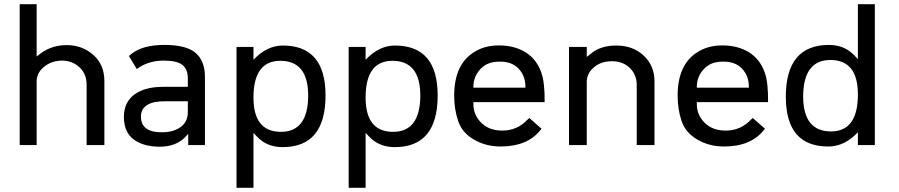

<svg xmlns="http://www.w3.org/2000/svg" viewBox="-20 -686 4250 908"><path d="M73.2 -666H153.3V-418.9L169.9 -431.6Q223.6 -472.7 295.9 -472.7Q369.1 -472.7 421.9 -425.8Q473.6 -379.9 473.6 -302.7V0H389.6V-286.1Q389.6 -335.9 356.4 -367.2Q323.2 -398.4 275.4 -399.4Q227.5 -399.4 193.4 -374Q156.2 -346.7 153.3 -305.7V0H73.2Z M765.6 -207Q706.1 -208 677.7 -190.4Q646.5 -171.9 646.5 -134.8Q646.5 -59.6 747.1 -60.5Q799.8 -60.5 834 -85Q868.2 -109.4 868.2 -155.3V-207ZM597.7 -427.7Q650.4 -473.6 757.8 -473.6Q860.4 -473.6 904.8 -436Q949.2 -398.4 949.2 -322.3V0H870.1V-52.7L853.5 -35.2Q808.6 8.8 731.4 7.8Q656.2 6.8 611.3 -27.3Q566.4 -61.5 565.9 -131.3Q565.4 -201.2 614.7 -238.3Q664.1 -275.4 752 -275.4H868.2V-316.4Q868.2 -358.4 842.8 -378.9Q817.4 -399.4 753.9 -399.4Q688.5 -399.4 637.7 -367.2L627 -359.4Q616.2 -377.9 589.8 -420.9Z M1305.7 -398.4Q1178.7 -398.4 1178.7 -224.6Q1178.7 -64.5 1305.7 -62.5Q1436.5 -60.5 1437.5 -233.4Q1437.5 -398.4 1305.7 -398.4ZM1178.7 -57.6V202.1H1098.6V-463.9H1178.7V-403.3Q1242.2 -470.7 1317.4 -470.7Q1519.5 -470.7 1519.5 -234.4Q1519.5 9.8 1316.4 9.8Q1242.2 9.8 1195.3 -40Z M1835.9 -398.4Q1709 -398.4 1709 -224.6Q1709 -64.5 1835.9 -62.5Q1966.8 -60.5 1967.8 -233.4Q1967.8 -398.4 1835.9 -398.4ZM1709 -57.6V202.1H1628.9V-463.9H1709V-403.3Q1772.5 -470.7 1847.7 -470.7Q2049.8 -470.7 2049.8 -234.4Q2049.8 9.8 1846.7 9.8Q1772.5 9.8 1725.6 -40Z M2218.8 -271.5H2464.8V-275.4Q2464.8 -328.1 2431.6 -362.3Q2399.4 -395.5 2341.8 -394.5Q2285.2 -394.5 2253.9 -361.3Q2218.8 -325.2 2218.8 -275.4ZM2218.8 -203.1V-193.4Q2218.8 -142.6 2255.9 -105.5Q2293 -68.4 2355.5 -68.4Q2425.8 -68.4 2474.6 -120.1L2483.4 -127.9Q2526.4 -89.8 2541 -77.1L2536.1 -71.3Q2474.6 6.8 2347.7 6.8Q2276.4 6.8 2220.7 -26.4Q2165 -58.6 2146.5 -114.3Q2127.9 -169.9 2127.9 -233.4Q2127.9 -378.9 2218.8 -437.5Q2269.5 -471.7 2341.8 -471.2Q2414.1 -470.7 2465.8 -438.5Q2517.6 -406.2 2540 -342.8Q2556.6 -296.9 2555.7 -203.1Z M2670.9 -463.9H2754.9V-417L2771.5 -429.7Q2817.4 -470.7 2894.5 -470.7Q2972.7 -470.7 3023.4 -423.8Q3075.2 -376 3075.2 -300.8V0H2991.2V-284.2Q2991.2 -333 2958 -365.2Q2924.8 -396.5 2875 -396.5Q2825.2 -396.5 2793 -371.1Q2757.8 -343.8 2754.9 -303.7V0H2670.9Z M3275.4 -271.5H3521.5V-275.4Q3521.5 -328.1 3488.3 -362.3Q3456.1 -395.5 3398.4 -394.5Q3341.8 -394.5 3310.5 -361.3Q3275.4 -325.2 3275.4 -275.4ZM3275.4 -203.1V-193.4Q3275.4 -142.6 3312.5 -105.5Q3349.6 -68.4 3412.1 -68.4Q3482.4 -68.4 3531.2 -120.1L3540 -127.9Q3583 -89.8 3597.7 -77.1L3592.8 -71.3Q3531.2 6.8 3404.3 6.8Q3333 6.8 3277.3 -26.4Q3221.7 -58.6 3203.1 -114.3Q3184.6 -169.9 3184.6 -233.4Q3184.6 -378.9 3275.4 -437.5Q3326.2 -471.7 3398.4 -471.2Q3470.7 -470.7 3522.5 -438.5Q3574.2 -406.2 3596.7 -342.8Q3613.3 -296.9 3612.3 -203.1Z M3910.2 -64.5Q4037.1 -64.5 4037.1 -239.3Q4037.1 -400.4 3910.2 -402.3Q3779.3 -404.3 3778.3 -230.5Q3778.3 -64.5 3910.2 -64.5ZM4037.1 -406.2V-666H4117.2V0H4037.1V-60.5Q3973.6 6.8 3898.4 6.8Q3696.3 7.8 3696.3 -228.5Q3696.3 -472.7 3899.4 -473.6Q3973.6 -473.6 4020.5 -423.8Z"/></svg>

Font: BF_TEXT
Style: Regular
Weight: 400
Foundry: EA DICE
Version: Version 1.404